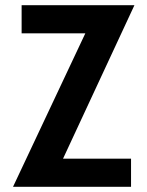

<svg xmlns="http://www.w3.org/2000/svg" viewBox="-20 -717 564 737"><path d="M30 0 307.5 -589H63V-697H496L222 -108H483V0Z"/></svg>

Font: Alatsi
Style: Regular
Weight: 400
Designer: Spyros Zevelakis, Eben Sorkin
Foundry: www.sorkintype.com
Version: Version 1.008; ttfautohint (v1.8.4.7-5d5b)